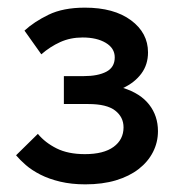

<svg xmlns="http://www.w3.org/2000/svg" viewBox="-20 -474 463 502"><path d="M203 8Q167 8 137.5 1Q108 -6 85.5 -17.5Q63 -29 47.5 -42.5Q32 -56 22 -68L79 -124Q98 -101 128 -86Q158 -71 202 -71Q251 -71 277 -90Q303 -109 303 -141Q303 -168 281 -185Q259 -202 211 -202H147V-275H199Q236 -275 258 -286.5Q280 -298 280 -324Q280 -348 256.5 -362Q233 -376 196 -376Q164 -376 137.5 -364Q111 -352 88 -332L44 -394Q69 -417 107 -435.5Q145 -454 202 -454Q278 -454 322.5 -421Q367 -388 367 -337Q367 -305 349.5 -281.5Q332 -258 302 -244Q347 -230 370 -200.5Q393 -171 393 -131Q393 -102 380 -76.5Q367 -51 342.5 -32Q318 -13 283 -2.5Q248 8 203 8Z"/></svg>

Font: Tilda Sans Medium
Style: Regular
Weight: 500
Designer: ParaType Ltd
Foundry: ParaType Ltd
Version: Version 1.009